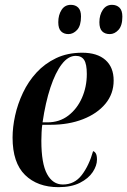

<svg xmlns="http://www.w3.org/2000/svg" viewBox="-20 -764 526 794"><path d="M222 10Q135 10 83.5 -40.5Q32 -91 32 -195Q32 -238 42.5 -286Q53 -334 75 -380.5Q97 -427 131 -464Q165 -501 212 -523.5Q259 -546 320 -546Q382 -546 416 -516Q450 -486 450 -431Q450 -376 416 -335Q382 -294 323 -271Q264 -248 190 -248H155Q153 -239 152 -217Q151 -195 151 -182Q151 -88 174.5 -44.5Q198 -1 240 -1Q288 -1 318 -40Q348 -79 365 -139Q372 -137 376.5 -129Q381 -121 381 -104Q381 -79 363.5 -52.5Q346 -26 310.5 -8Q275 10 222 10ZM176 -258Q226 -258 262.5 -286Q299 -314 319 -359.5Q339 -405 339 -458Q339 -499 328 -516Q317 -533 293 -533Q262 -533 235.5 -498.5Q209 -464 188.5 -402Q168 -340 156 -258ZM434 -623Q414 -623 402.5 -634.5Q391 -646 391 -672Q391 -702 405 -723Q419 -744 443 -744Q462 -744 474 -732.5Q486 -721 486 -695Q486 -658 470 -640.5Q454 -623 434 -623ZM263 -623Q244 -623 232.5 -634.5Q221 -646 221 -672Q221 -702 234.5 -723Q248 -744 273 -744Q292 -744 303.5 -732.5Q315 -721 315 -696Q315 -658 299 -640.5Q283 -623 263 -623Z"/></svg>

Font: Noto Serif Display Condensed SemiBold
Style: Italic
Weight: 600
Width: 3
Italic angle: -12°
Designer: Monotype Design Team
Foundry: Monotype Imaging Inc.
Version: Version 2.009